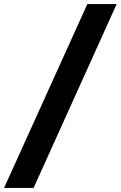

<svg xmlns="http://www.w3.org/2000/svg" viewBox="-63 -804 593 943"><path d="M-43 119 366 -784H510L102 119Z"/></svg>

Font: DM Sans 28pt Black
Style: Italic
Weight: 900
Italic angle: -10°
Version: Version 4.004;gftools[0.9.30]